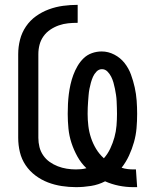

<svg xmlns="http://www.w3.org/2000/svg" viewBox="-20 -763 640 791"><path d="M529 8Q499 8 469.5 2Q440 -4 413 -16Q386 -2 355 3Q324 8 293 8Q264 8 234.5 3.5Q205 -1 177.5 -11.5Q150 -22 126 -40Q102 -58 85.5 -82.5Q69 -107 62 -136Q55 -165 55 -195V-540Q55 -570 62.5 -599.5Q70 -629 87 -654Q104 -679 128.5 -696.5Q153 -714 181.5 -724.5Q210 -735 240 -739Q270 -743 300 -743V-669Q280 -669 260.5 -667Q241 -665 222.5 -658.5Q204 -652 187.5 -641Q171 -630 159.5 -614Q148 -598 143 -579Q138 -560 138 -540V-195Q138 -176 142.5 -157.5Q147 -139 158 -123Q169 -107 184.5 -96Q200 -85 218 -78Q236 -71 255 -68Q274 -65 293 -65Q303 -65 314 -66Q325 -67 336 -70Q314 -91 299 -118Q284 -145 274.5 -174Q265 -203 262 -233.5Q259 -264 259 -294Q259 -314 260 -334.5Q261 -355 263.5 -375Q266 -395 270.5 -415Q275 -435 282 -454Q289 -473 299.5 -491Q310 -509 324.5 -523Q339 -537 358.5 -544Q378 -551 399 -551Q426 -551 451 -538Q476 -525 493 -503.5Q510 -482 519.5 -456Q529 -430 535 -403Q541 -376 543 -348.5Q545 -321 545 -294Q545 -264 542.5 -235Q540 -206 532 -177.5Q524 -149 511.5 -122Q499 -95 481 -72Q493 -68 505.5 -66.5Q518 -65 530 -65Q533 -65 535.5 -65Q538 -65 540 -65L545 8Q541 8 537 8Q533 8 529 8ZM408 -111Q424 -129 434.5 -151.5Q445 -174 451.5 -197.5Q458 -221 460 -245.5Q462 -270 462 -294Q462 -307 461.5 -320Q461 -333 460.5 -346Q460 -359 458 -372Q456 -385 453.5 -397.5Q451 -410 447.5 -422.5Q444 -435 438 -447Q432 -459 422.5 -468.5Q413 -478 400 -478Q387 -478 377.5 -468Q368 -458 363 -446.5Q358 -435 354.5 -422.5Q351 -410 348.5 -397Q346 -384 345 -371Q344 -358 343 -345.5Q342 -333 341.5 -320Q341 -307 341 -294Q341 -269 344 -244Q347 -219 355 -195Q363 -171 376 -149.5Q389 -128 408 -111Z"/></svg>

Font: Iosevka Curly Slab Extended
Style: Regular
Weight: 400
Width: 7
Monospace: yes
Designer: Belleve Invis
Foundry: Belleve Invis
Version: Version 11.1.0; ttfautohint (v1.8.3)